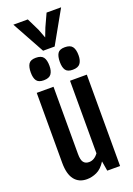

<svg xmlns="http://www.w3.org/2000/svg" viewBox="-212 -1246 919 1328"><g transform="rotate(-20 247.0 -581.5)"><path d="M62 -672.4H185.5V-177.7Q185.5 -133.3 199.2 -116Q212.9 -98.6 239.3 -98.6Q278.3 -98.6 307.1 -138.2V-672.4H430.7V0H336.4L324.2 -71.8H323.7Q294.9 -25.9 258.5 -9Q222.2 7.8 185.1 7.8Q126.5 7.8 94.2 -33.4Q62 -74.7 62 -157.2ZM138.2 -737.3Q100.1 -737.3 85.7 -758.1Q71.3 -778.8 71.3 -817.9Q71.3 -859.9 85.4 -881.3Q99.6 -902.8 138.2 -902.8Q178.2 -902.8 193.6 -881.8Q209 -860.8 209 -817.9Q209 -780.3 193.6 -758.8Q178.2 -737.3 138.2 -737.3ZM351.6 -737.3Q313.5 -737.3 299.3 -758.1Q285.2 -778.8 285.2 -817.9Q285.2 -859.9 299.1 -881.3Q313 -902.8 351.6 -902.8Q391.6 -902.8 407.2 -881.8Q422.9 -860.8 422.9 -817.9Q422.9 -780.3 407.2 -758.8Q391.6 -737.3 351.6 -737.3ZM203.1 -931.2 71.3 -1170.9H177.7L223.6 -1077.1L248 -1012.7L272.9 -1077.1L315.9 -1170.9H422.9L288.1 -931.2Z"/></g></svg>

Font: Fjalla One
Style: Regular
Weight: 400
Designer: Irina Smirnova, Eben Sorkin
Foundry: Sorkin Type
Version: Version 1.002; ttfautohint (v1.8.4.7-5d5b);gftools[0.9.25]